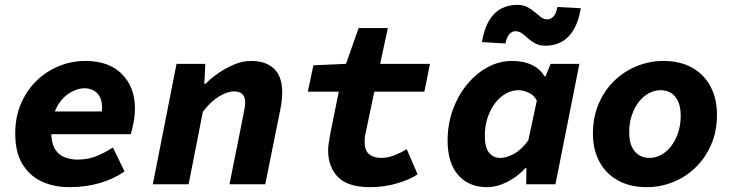

<svg xmlns="http://www.w3.org/2000/svg" viewBox="-20 -762 3040 794"><path d="M267 12Q203 12 152.5 -11.5Q102 -35 72.5 -84Q43 -133 43 -210Q43 -278 66.5 -333Q90 -388 130.5 -427.5Q171 -467 223.5 -488.5Q276 -510 333 -510Q431 -510 484.5 -455.5Q538 -401 538 -314Q538 -282 531.5 -251Q525 -220 521 -207H154L170 -301H437L396 -279Q398 -288 400 -297.5Q402 -307 402 -317Q402 -356 382 -376.5Q362 -397 329 -397Q308 -397 283.5 -386Q259 -375 238.5 -353Q218 -331 205 -297Q192 -263 192 -216Q192 -172 206.5 -147Q221 -122 246.5 -112Q272 -102 301 -102Q343 -102 378 -116Q413 -130 447 -152L495 -53Q451 -22 392.5 -5Q334 12 267 12Z M612 0 710 -498H829L825 -415H829Q853 -439 884.5 -460.5Q916 -482 950 -496Q984 -510 1018 -510Q1080 -510 1113.5 -477.5Q1147 -445 1147 -381Q1147 -365 1145 -346Q1143 -327 1139 -308L1077 0H929L987 -290Q990 -305 992 -316.5Q994 -328 994 -338Q994 -361 982.5 -372.5Q971 -384 948 -384Q920 -384 885.5 -363Q851 -342 819 -300L760 0Z M1510 12Q1419 12 1378 -29.5Q1337 -71 1337 -140Q1337 -155 1339.5 -170Q1342 -185 1345 -205L1381 -383H1253L1276 -492L1411 -498L1463 -646H1584L1552 -498H1758L1735 -383H1528L1492 -212Q1489 -199 1488.5 -191Q1488 -183 1488 -175Q1488 -139 1507 -124Q1526 -109 1555 -109Q1585 -109 1613 -120.5Q1641 -132 1662 -145L1707 -41Q1674 -19 1621 -3.5Q1568 12 1510 12Z M1993 12Q1919 12 1875 -38Q1831 -88 1831 -181Q1831 -249 1853 -309Q1875 -369 1912.5 -414Q1950 -459 1997.5 -484.5Q2045 -510 2098 -510Q2146 -510 2180.5 -493Q2215 -476 2232 -446H2236L2257 -498H2376L2277 0H2156L2157 -67H2153Q2119 -30 2076.5 -9Q2034 12 1993 12ZM2049 -109Q2075 -109 2106.5 -126.5Q2138 -144 2165 -182L2200 -346Q2188 -369 2165.5 -379Q2143 -389 2125 -389Q2097 -389 2072 -375Q2047 -361 2027.5 -335.5Q2008 -310 1996.5 -275.5Q1985 -241 1985 -200Q1985 -152 2002.5 -130.5Q2020 -109 2049 -109ZM2236 -573Q2212 -573 2194.5 -582Q2177 -591 2164 -603Q2151 -615 2138.5 -624Q2126 -633 2111 -633Q2098 -633 2087 -621.5Q2076 -610 2070 -582L1973 -588Q1982 -642 2002 -676Q2022 -710 2052 -726Q2082 -742 2119 -742Q2143 -742 2160.5 -733Q2178 -724 2191 -712.5Q2204 -701 2216.5 -691.5Q2229 -682 2244 -682Q2257 -682 2268.5 -693.5Q2280 -705 2285 -733L2382 -728Q2373 -674 2352.5 -639.5Q2332 -605 2302.5 -589Q2273 -573 2236 -573Z M2655 12Q2586 12 2536 -15.5Q2486 -43 2459 -93Q2432 -143 2432 -210Q2432 -278 2456 -333.5Q2480 -389 2521 -428.5Q2562 -468 2614.5 -489Q2667 -510 2723 -510Q2792 -510 2841.5 -482.5Q2891 -455 2918 -405Q2945 -355 2945 -288Q2945 -220 2921.5 -165Q2898 -110 2857 -70Q2816 -30 2763.5 -9Q2711 12 2655 12ZM2666 -109Q2691 -109 2714 -121.5Q2737 -134 2755 -157Q2773 -180 2784 -212.5Q2795 -245 2795 -283Q2795 -335 2772.5 -362Q2750 -389 2711 -389Q2687 -389 2663.5 -376.5Q2640 -364 2622 -341Q2604 -318 2593 -286Q2582 -254 2582 -215Q2582 -163 2605 -136Q2628 -109 2666 -109Z"/></svg>

Font: Source Code Pro ExtraBold
Style: Italic
Weight: 800
Italic angle: -11°
Monospace: yes
Designer: Paul D. Hunt, Teo Tuominen
Foundry: Adobe Systems Incorporated
Version: Version 1.016;hotconv 1.0.116;makeotfexe 2.5.65601